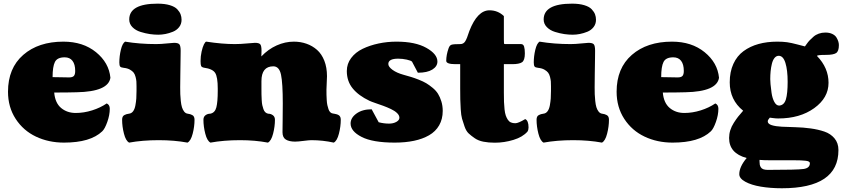

<svg xmlns="http://www.w3.org/2000/svg" viewBox="-20 -760 4572 1041"><path d="M265.1 -341.8Q279.3 -341.8 308.6 -341.1Q337.9 -340.3 354 -340.3Q373.5 -340.3 380.6 -348.4Q387.7 -356.4 387.7 -375.5Q387.7 -411.1 373 -430.2Q358.4 -449.2 330.6 -449.2Q290.5 -449.2 277.8 -424.1Q265.1 -398.9 265.1 -341.8ZM534.2 -47.9Q470.2 13.2 327.1 13.2Q243.7 13.2 175 -19.3Q106.4 -51.8 64.9 -115.5Q23.4 -179.2 23.4 -262.7Q23.4 -390.6 106 -462.4Q188.5 -534.2 323.7 -534.2Q430.2 -534.2 500.5 -477.1Q570.8 -419.9 578.6 -338.4Q567.4 -263.2 396.5 -259.8Q347.2 -258.3 273.9 -258.3Q278.8 -201.7 311.3 -174.6Q343.8 -147.5 390.6 -147.5Q434.6 -147.5 479.5 -161.6Q524.4 -175.8 558.6 -199.2Q575.2 -191.9 575.2 -170.4Q575.2 -136.7 561.8 -98.9Q548.3 -61 534.2 -47.9Z M837.9 -571.8Q816.4 -571.8 792.7 -575.2Q769 -578.6 742.2 -586.9Q715.3 -595.2 698 -612.8Q680.7 -630.4 680.7 -654.3Q680.7 -740.2 834.5 -740.2Q873.5 -740.2 900.9 -731.9Q928.2 -723.6 941.2 -709.7Q954.1 -695.8 959.2 -682.1Q964.4 -668.5 964.4 -652.8Q964.4 -629.9 951.2 -613Q938 -596.2 917.5 -587.9Q897 -579.6 877 -575.7Q856.9 -571.8 837.9 -571.8ZM957 -286.6Q957 -264.6 957.5 -249.3Q958 -233.9 960.2 -212.9Q962.4 -191.9 966.6 -178.5Q970.7 -165 978.5 -155Q986.3 -145 997.6 -143.6Q1006.3 -142.1 1011 -140.9Q1015.6 -139.6 1022.2 -136.2Q1028.8 -132.8 1031.7 -126.5Q1034.7 -120.1 1034.7 -110.8Q1034.7 -74.2 1024.7 -35.2Q1014.6 3.9 996.6 13.2Q925.8 0 840.8 0Q752.4 0 680.2 13.2Q662.1 3.9 652.1 -35.2Q642.1 -74.2 642.1 -110.8Q642.1 -120.1 645 -126.5Q647.9 -132.8 654.5 -136.2Q661.1 -139.6 665.8 -140.9Q670.4 -142.1 679.2 -143.6Q692.9 -145 701.7 -156.7Q710.4 -168.5 714.1 -188.7Q717.8 -209 719 -226.1Q720.2 -243.2 720.2 -267.1V-292.5Q720.2 -308.6 719.5 -318.4Q718.8 -328.1 715.1 -342.8Q711.4 -357.4 704.6 -366.2Q697.8 -375 684.3 -382.6Q670.9 -390.1 651.4 -392.1Q635.7 -393.6 631.3 -399.4Q627 -405.3 627 -421.4Q627 -455.1 635.3 -490Q643.6 -524.9 658.2 -534.2Q737.3 -521 826.7 -521Q852.1 -521 883.8 -524.4Q915.5 -527.8 923.8 -527.8Q945.8 -527.8 952.6 -519.5Q959.5 -511.2 959.5 -484.9Q959.5 -482.9 959 -444.8Q958.5 -406.7 957.8 -359.1Q957 -311.5 957 -286.6Z M1668 0Q1656.2 0 1625.7 3.9Q1595.2 7.8 1580.1 7.8Q1548.3 7.8 1530 -3.2Q1511.7 -14.2 1511.7 -43Q1511.7 -64.5 1512.5 -109.4Q1513.2 -154.3 1513.2 -198.7Q1513.2 -309.1 1503.7 -354.7Q1494.1 -400.4 1461.9 -400.4Q1397.5 -400.4 1397.5 -319.8V-281.7Q1397.5 -260.3 1397.7 -248.3Q1397.9 -236.3 1398.9 -218.3Q1399.9 -200.2 1402.1 -189.9Q1404.3 -179.7 1408.2 -168.5Q1412.1 -157.2 1418.5 -151.4Q1424.8 -145.5 1433.6 -143.6Q1448.2 -143.6 1459.5 -135.3Q1470.7 -127 1470.7 -110.8Q1470.7 -74.2 1460.7 -35.2Q1450.7 3.9 1432.6 13.2Q1363.3 0 1281.7 0Q1193.4 0 1121.1 13.2Q1103 3.9 1093 -35.2Q1083 -74.2 1083 -110.8Q1083 -127 1094.2 -135.3Q1105.5 -143.6 1120.1 -143.6Q1145.5 -148.4 1153.1 -178.2Q1160.6 -208 1160.6 -267.1V-280.3Q1160.6 -342.3 1146.7 -364.5Q1132.8 -386.7 1085.4 -393.1Q1073.7 -395.5 1070.6 -402.1Q1067.4 -408.7 1067.4 -429.2Q1067.4 -455.1 1073 -480.2Q1078.6 -505.4 1085.9 -519.8Q1093.3 -534.2 1098.6 -534.2Q1184.6 -521 1252.9 -521Q1284.2 -521 1318.4 -524.4Q1352.5 -527.8 1362.3 -527.8Q1383.3 -527.8 1390.6 -520.3Q1397.9 -512.7 1397.9 -484.9L1397 -454.1Q1434.1 -493.2 1480 -513.7Q1525.9 -534.2 1573.2 -534.2Q1609.9 -534.2 1641.8 -522.9Q1673.8 -511.7 1699 -489.5Q1724.1 -467.3 1738.5 -430.7Q1752.9 -394 1752.9 -346.7Q1752.9 -335 1751.5 -311Q1750 -287.1 1750 -274.4Q1750 -257.3 1750.2 -245.6Q1750.5 -233.9 1751.5 -217.5Q1752.4 -201.2 1754.9 -189.9Q1757.3 -178.7 1761 -168Q1764.6 -157.2 1770.8 -151.4Q1776.9 -145.5 1785.2 -144.5Q1786.1 -144.5 1791 -143.6Q1795.9 -142.6 1797.1 -142.3Q1798.3 -142.1 1802.7 -141.1Q1807.1 -140.1 1808.6 -139.4Q1810.1 -138.7 1813.5 -137.2Q1816.9 -135.7 1818.4 -134.3Q1819.8 -132.8 1822 -130.4Q1824.2 -127.9 1825.2 -125.2Q1826.2 -122.6 1826.9 -118.9Q1827.6 -115.2 1827.6 -110.8Q1827.6 -74.2 1817.6 -35.2Q1807.6 3.9 1789.6 13.2Q1730.5 0 1668 0Z M2380.4 -158.7Q2380.4 -114.3 2361.1 -80.6Q2341.8 -46.9 2306.4 -26.6Q2271 -6.3 2224.4 3.4Q2177.7 13.2 2120.1 13.2Q2000.5 13.2 1940.7 -17.6Q1880.9 -48.3 1880.9 -90.3Q1880.9 -121.6 1912.8 -144.5Q1944.8 -167.5 1995.1 -167.5L2033.2 -97.2Q2061 -89.8 2089.4 -89.8Q2112.3 -89.8 2128.9 -99.1Q2145.5 -108.4 2145.5 -121.6Q2145.5 -134.8 2132.8 -147Q2120.1 -159.2 2099.4 -168.9Q2078.6 -178.7 2057.9 -186.3Q2037.1 -193.8 2014.9 -201.4Q1992.7 -209 1983.4 -213.4Q1923.8 -241.7 1892.1 -280.8Q1860.4 -319.8 1860.4 -375Q1860.4 -414.1 1883.8 -445.3Q1907.2 -476.6 1946.3 -495.4Q1985.4 -514.2 2032.5 -524.2Q2079.6 -534.2 2129.9 -534.2Q2231.9 -534.2 2291.7 -500.5Q2351.6 -466.8 2351.6 -426.3Q2351.6 -399.9 2324 -382.8Q2296.4 -365.7 2245.6 -365.7L2213.9 -425.8Q2208.5 -431.6 2185.3 -436.8Q2162.1 -441.9 2138.7 -441.9Q2085.4 -441.9 2085.4 -413.1Q2085.4 -397.9 2108.2 -381.3Q2130.9 -364.7 2168 -354.5Q2192.9 -347.7 2209.7 -342.5Q2226.6 -337.4 2250.7 -327.9Q2274.9 -318.4 2291.3 -308.6Q2307.6 -298.8 2325.9 -283.7Q2344.2 -268.6 2355 -251.2Q2365.7 -233.9 2373 -210.2Q2380.4 -186.5 2380.4 -158.7Z M2773.9 -91.8Q2790 -91.8 2827.6 -114.3Q2845.7 -106.4 2845.7 -68.8Q2845.7 -55.7 2839.8 -46.4Q2813.5 -16.6 2763.7 -1.5Q2713.9 13.7 2662.6 13.7Q2628.4 13.7 2601.1 8.3Q2573.7 2.9 2554.4 -10.3Q2535.2 -23.4 2521.2 -36.4Q2507.3 -49.3 2498.8 -74Q2490.2 -98.6 2485.1 -116.5Q2480 -134.3 2478 -167.7Q2476.1 -201.2 2475.6 -221.2Q2475.1 -241.2 2475.1 -280.8V-412.1H2449.7Q2399.4 -412.1 2399.4 -430.2Q2399.4 -461.9 2412.1 -498Q2417.5 -514.2 2428.5 -517.6Q2439.5 -521 2476.1 -521Q2492.2 -521 2501.7 -534.9Q2511.2 -548.8 2524.9 -592.3Q2568.4 -704.1 2633.8 -704.1Q2679.2 -704.1 2711.9 -672.9V-545.9Q2711.9 -527.8 2712.6 -524.4Q2713.4 -521 2718.3 -521H2804.7Q2817.4 -521 2821.5 -507.8Q2825.7 -494.6 2825.7 -470.7Q2825.7 -433.1 2810.5 -422.6Q2795.4 -412.1 2756.8 -412.1H2711.9V-257.8Q2711.9 -228 2712.6 -207.5Q2713.4 -187 2715.6 -166.7Q2717.8 -146.5 2722.2 -133.8Q2726.6 -121.1 2733.4 -110.8Q2740.2 -100.6 2750.2 -96.2Q2760.3 -91.8 2773.9 -91.8Z M3085 -571.8Q3063.5 -571.8 3039.8 -575.2Q3016.1 -578.6 2989.3 -586.9Q2962.4 -595.2 2945.1 -612.8Q2927.7 -630.4 2927.7 -654.3Q2927.7 -740.2 3081.5 -740.2Q3120.6 -740.2 3147.9 -731.9Q3175.3 -723.6 3188.2 -709.7Q3201.2 -695.8 3206.3 -682.1Q3211.4 -668.5 3211.4 -652.8Q3211.4 -629.9 3198.2 -613Q3185.1 -596.2 3164.6 -587.9Q3144 -579.6 3124 -575.7Q3104 -571.8 3085 -571.8ZM3204.1 -286.6Q3204.1 -264.6 3204.6 -249.3Q3205.1 -233.9 3207.3 -212.9Q3209.5 -191.9 3213.6 -178.5Q3217.8 -165 3225.6 -155Q3233.4 -145 3244.6 -143.6Q3253.4 -142.1 3258.1 -140.9Q3262.7 -139.6 3269.3 -136.2Q3275.9 -132.8 3278.8 -126.5Q3281.7 -120.1 3281.7 -110.8Q3281.7 -74.2 3271.7 -35.2Q3261.7 3.9 3243.7 13.2Q3172.9 0 3087.9 0Q2999.5 0 2927.2 13.2Q2909.2 3.9 2899.2 -35.2Q2889.2 -74.2 2889.2 -110.8Q2889.2 -120.1 2892.1 -126.5Q2895 -132.8 2901.6 -136.2Q2908.2 -139.6 2912.8 -140.9Q2917.5 -142.1 2926.3 -143.6Q2939.9 -145 2948.7 -156.7Q2957.5 -168.5 2961.2 -188.7Q2964.8 -209 2966.1 -226.1Q2967.3 -243.2 2967.3 -267.1V-292.5Q2967.3 -308.6 2966.6 -318.4Q2965.8 -328.1 2962.2 -342.8Q2958.5 -357.4 2951.7 -366.2Q2944.8 -375 2931.4 -382.6Q2918 -390.1 2898.4 -392.1Q2882.8 -393.6 2878.4 -399.4Q2874 -405.3 2874 -421.4Q2874 -455.1 2882.3 -490Q2890.6 -524.9 2905.3 -534.2Q2984.4 -521 3073.7 -521Q3099.1 -521 3130.9 -524.4Q3162.6 -527.8 3170.9 -527.8Q3192.9 -527.8 3199.7 -519.5Q3206.5 -511.2 3206.5 -484.9Q3206.5 -482.9 3206.1 -444.8Q3205.6 -406.7 3204.8 -359.1Q3204.1 -311.5 3204.1 -286.6Z M3564.9 -341.8Q3579.1 -341.8 3608.4 -341.1Q3637.7 -340.3 3653.8 -340.3Q3673.3 -340.3 3680.4 -348.4Q3687.5 -356.4 3687.5 -375.5Q3687.5 -411.1 3672.9 -430.2Q3658.2 -449.2 3630.4 -449.2Q3590.3 -449.2 3577.6 -424.1Q3564.9 -398.9 3564.9 -341.8ZM3834 -47.9Q3770 13.2 3627 13.2Q3543.5 13.2 3474.9 -19.3Q3406.2 -51.8 3364.7 -115.5Q3323.2 -179.2 3323.2 -262.7Q3323.2 -390.6 3405.8 -462.4Q3488.3 -534.2 3623.5 -534.2Q3730 -534.2 3800.3 -477.1Q3870.6 -419.9 3878.4 -338.4Q3867.2 -263.2 3696.3 -259.8Q3647 -258.3 3573.7 -258.3Q3578.6 -201.7 3611.1 -174.6Q3643.6 -147.5 3690.4 -147.5Q3734.4 -147.5 3779.3 -161.6Q3824.2 -175.8 3858.4 -199.2Q3875 -191.9 3875 -170.4Q3875 -136.7 3861.6 -98.9Q3848.1 -61 3834 -47.9Z M4525.9 53.7Q4525.9 260.7 4219.2 260.7Q4157.2 260.7 4105.2 252Q4053.2 243.2 4020.8 225.3Q3988.3 207.5 3988.3 184.6Q3988.3 144.5 4028.3 96.7Q3933.1 71.3 3933.1 -11.7Q3933.1 -33.2 3939.5 -53.7Q3945.8 -74.2 3958.7 -94.2Q3971.7 -114.3 3981.9 -127.4Q3992.2 -140.6 4009.3 -159.7Q3936.5 -218.3 3936.5 -313.5Q3936.5 -370.6 3956.3 -413.8Q3976.1 -457 4011.5 -482.9Q4046.9 -508.8 4092.8 -521.5Q4138.7 -534.2 4194.3 -534.2Q4225.1 -534.2 4247.6 -531Q4270 -527.8 4302 -519.3Q4334 -510.7 4344.2 -508.3Q4345.2 -509.3 4353.5 -521.2Q4361.8 -533.2 4369.9 -541.5Q4377.9 -549.8 4390.4 -560.8Q4402.8 -571.8 4419.4 -577.6Q4436 -583.5 4454.6 -583.5Q4477.1 -583.5 4492.7 -575.9Q4508.3 -568.4 4515.4 -556.4Q4522.5 -544.4 4525.4 -534.4Q4528.3 -524.4 4528.3 -515.6Q4528.3 -482.4 4513.4 -472.4Q4498.5 -462.4 4458 -462.4Q4409.7 -462.4 4409.7 -456.5Q4472.2 -392.1 4472.2 -311Q4472.2 -229.5 4394.5 -173.6Q4316.9 -117.7 4199.2 -117.7Q4185.5 -117.7 4170.4 -119.9Q4155.3 -122.1 4153.8 -122.1Q4142.6 -109.9 4142.6 -102.1Q4142.6 -88.4 4163.8 -81.5Q4185.1 -74.7 4218.8 -73Q4252.4 -71.3 4293.2 -70.3Q4334 -69.3 4375 -63.7Q4416 -58.1 4449.7 -46.6Q4483.4 -35.2 4504.6 -9.8Q4525.9 15.6 4525.9 53.7ZM4204.6 -187.5Q4231.4 -189.5 4241 -221.2Q4250.5 -252.9 4250.5 -316.4Q4250.5 -379.9 4238.5 -418.7Q4226.6 -457.5 4202.1 -457.5Q4189 -457.5 4179.4 -445.8Q4169.9 -434.1 4165 -414.1Q4160.2 -394 4158.2 -373.8Q4156.2 -353.5 4156.2 -331.1Q4156.2 -320.8 4157.7 -303.2Q4159.2 -285.6 4163.3 -256.6Q4167.5 -227.5 4178.2 -207.5Q4189 -187.5 4204.6 -187.5ZM4152.3 108.9Q4121.1 108.9 4098.1 106.9V116.2Q4098.1 126 4099.4 132.6Q4100.6 139.2 4104.7 146.5Q4108.9 153.8 4118.4 157.5Q4127.9 161.1 4142.6 161.1Q4302.2 161.1 4336.7 156.2Q4371.1 151.4 4371.1 124.5Q4371.1 114.3 4348.9 111.6Q4326.7 108.9 4281.7 108.9Z"/></svg>

Font: Coustard Black
Style: Regular
Weight: 900
Foundry: vernon adams
Version: Version 1.001;